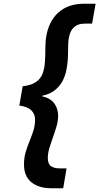

<svg xmlns="http://www.w3.org/2000/svg" viewBox="-20 -831 530 1024"><path d="M254 173Q187 173 147.5 141Q108 109 108 46Q108 10 117 -20Q126 -50 137.5 -78Q149 -106 158 -134Q167 -162 167 -194Q167 -222 147.5 -242Q128 -262 83 -268L101 -371Q146 -376 171 -393Q196 -410 206.5 -436.5Q217 -463 219.5 -499Q222 -535 222 -577Q222 -649 246 -701.5Q270 -754 316 -782.5Q362 -811 428 -811H490L471 -705H433Q398 -705 379 -689.5Q360 -674 352.5 -650Q345 -626 344 -601Q343 -576 343 -557Q343 -535 341 -507.5Q339 -480 332.5 -450.5Q326 -421 311 -394.5Q296 -368 270 -348Q244 -328 203 -320V-318Q249 -308 269.5 -279.5Q290 -251 290 -213Q290 -186 281.5 -157Q273 -128 262.5 -99Q252 -70 243.5 -42Q235 -14 235 12Q235 44 252.5 55.5Q270 67 297 67H335L317 173Z"/></svg>

Font: Rethink Sans
Style: Bold Italic
Weight: 700
Italic angle: -10°
Designer: The Rethink Sans project authors (Hans Thiessen). DM Sans designed by Colophon Foundry.
Foundry: Rethink Communications LLC
Version: Version 1.001